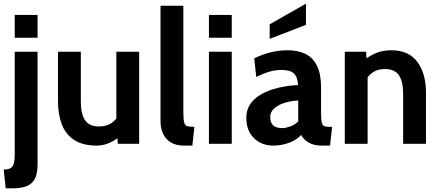

<svg xmlns="http://www.w3.org/2000/svg" viewBox="-22 -781 2387 1043"><path d="M9 242 -2 140Q21.5 140 34.5 132.8Q47.5 125.5 52.8 108Q58 90.5 58 60V-500H182V111Q182 163.5 166.5 191.8Q151 220 121 231Q91 242 48 242ZM58 -576V-700H182V-576Z M505 10Q427 10 380.5 -21Q334 -52 313.5 -106.2Q293 -160.5 293 -231V-500H417V-231Q417 -161.5 440.2 -127.8Q463.5 -94 516 -94Q558 -94 585.8 -114Q613.5 -134 632 -170L610 -107V-500H734V0H618L612 -87L639 -52Q621 -29 582.2 -9.5Q543.5 10 505 10Z M978 10Q933.5 10 905.2 -7.8Q877 -25.5 863.5 -55.2Q850 -85 850 -121V-750H974V-172Q974 -132 978.8 -115.2Q983.5 -98.5 996.5 -95.2Q1009.5 -92 1034 -92L1023 10Z M1113 0V-500H1237V0ZM1113 -576V-700H1237V-576Z M1461 10Q1421 10 1388 -7.8Q1355 -25.5 1335.5 -59Q1316 -92.5 1316 -140Q1316 -182.5 1335.8 -212.8Q1355.5 -243 1387.8 -263.2Q1420 -283.5 1457.8 -295.2Q1495.5 -307 1532.2 -312.5Q1569 -318 1597 -319Q1595 -362 1575 -381.5Q1555 -401 1507 -401Q1473.5 -401 1441.8 -391.8Q1410 -382.5 1370 -363L1359 -464Q1404 -486 1449.2 -497Q1494.5 -508 1541 -508Q1597 -508 1637.5 -488Q1678 -468 1700 -423.8Q1722 -379.5 1722 -307V-172Q1722 -134.5 1725.5 -117.8Q1729 -101 1738.5 -96.5Q1748 -92 1766 -92H1782L1771 10H1726Q1698 10 1676.2 2.8Q1654.5 -4.5 1639 -17.5Q1623.5 -30.5 1614 -48Q1589.5 -20.5 1547.8 -5.2Q1506 10 1461 10ZM1513 -85Q1529.5 -85 1554 -93.8Q1578.5 -102.5 1598 -121V-235Q1563 -233.5 1528 -223.5Q1493 -213.5 1469.5 -194Q1446 -174.5 1446 -145Q1446 -114.5 1462 -99.8Q1478 -85 1513 -85ZM1443 -570V-649L1640 -761V-646Z M1851 0V-500H1967L1972 -407L1943 -445Q1971.5 -469 2011 -488.5Q2050.5 -508 2103 -508Q2199 -508 2245.5 -444.2Q2292 -380.5 2292 -279V0H2168V-269Q2168 -339 2144.8 -372.5Q2121.5 -406 2069 -406Q2026.5 -406 1999.5 -385.2Q1972.5 -364.5 1952 -330L1975 -391V0Z"/></svg>

Font: Cabin Resolve
Style: Bold-Resolve
Weight: 700
Designer: Pablo Impallari
Foundry: Pablo Impallari. http://www.impallari.com Igino Marini. http://www.ikern.com
Version: Version 3.001